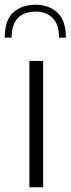

<svg xmlns="http://www.w3.org/2000/svg" viewBox="-42 -790 298 810"><path d="M82 -533H140V0H82ZM236 -631H207Q207 -687 180 -714Q153 -741 111 -741Q7 -741 7 -631H-22Q-22 -706 14.5 -738Q51 -770 108 -770Q164 -770 200 -737Q236 -704 236 -631Z"/></svg>

Font: Exo Light
Style: Regular
Weight: 300
Designer: Natanael Gama
Foundry: Natanael Gama
Version: Version 1.500; ttfautohint (v1.6)